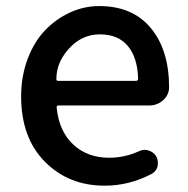

<svg xmlns="http://www.w3.org/2000/svg" viewBox="-20 -584 604 617"><path d="M316.4 12.7Q200.2 12.7 124 -64.5Q47.9 -141.6 47.9 -274.4Q47.9 -338.9 68.8 -394.5Q89.8 -450.2 125 -486.8Q160.2 -523.4 205.1 -543.9Q250 -564.5 298.8 -564.5Q406.2 -564.5 464.8 -493.7Q523.4 -422.9 523.4 -302.7Q523.4 -302.7 523.4 -301.8Q522.5 -278.3 503.9 -261.7Q485.4 -245.1 460 -245.1H168Q161.1 -245.1 162.1 -237.3Q169.9 -162.1 215.3 -119.6Q260.7 -77.1 331.1 -77.1Q379.9 -77.1 425.8 -97.7Q435.5 -102.5 445.3 -102.5Q451.2 -102.5 457 -100.6Q473.6 -95.7 482.4 -81.1Q487.3 -71.3 487.3 -60.5Q487.3 -54.7 486.3 -48.8Q481.4 -32.2 465.8 -24.4Q394.5 12.7 316.4 12.7ZM161.1 -330.1Q161.1 -324.2 167 -324.2H417Q423.8 -324.2 423.8 -331.1Q423.8 -331.1 423.8 -331.1Q421.9 -399.4 390.6 -436.5Q359.4 -473.6 300.8 -473.6Q249 -473.6 210 -436.5Q161.1 -388.7 161.1 -330.1Z"/></svg>

Font: Gen Jyuu Gothic Medium
Style: Regular
Weight: 500
Designer: [Source Han Sans]
Ryoko NISHIZUKA  (kana & ideographs); Paul D. Hunt (Latin, Greek & Cyrillic); Wenlong ZHANG  (bopomofo
Version: Version 1.002.20150607